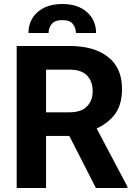

<svg xmlns="http://www.w3.org/2000/svg" viewBox="-20 -941 678 961"><path d="M63.5 -710.9H328.1Q450.7 -710.9 520.8 -656Q590.8 -601.1 590.8 -496.1Q590.8 -409.7 548.3 -360.4Q505.9 -311 435.1 -286.6L388.7 -260.7H161.1L160.2 -378.9H328.1Q385.7 -378.9 414.8 -408Q443.8 -437 443.8 -484.9Q443.8 -534.2 415.5 -563.2Q387.2 -592.3 328.1 -592.3H210.5V0H63.5ZM460 0 298.3 -316.9 453.6 -317.4 617.7 -6.8V0ZM460.9 -775.9H359.9Q359.9 -801.3 344.7 -820.8Q329.6 -840.3 292 -840.3Q254.4 -840.3 238.8 -820.8Q223.1 -801.3 223.1 -775.9H122.6Q122.6 -839.8 168.2 -880.4Q213.9 -920.9 292 -920.9Q369.6 -920.9 415.3 -880.4Q460.9 -839.8 460.9 -775.9Z"/></svg>

Font: RobotoDEMO
Style: Regular
Weight: 400
Designer: Christian Robertson
Foundry: Google
Version: Version 2.136